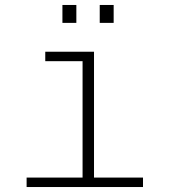

<svg xmlns="http://www.w3.org/2000/svg" viewBox="-20 -752 690 772"><path d="M312 0V-544H358V0ZM87 0V-38H555V0ZM162 -506V-544H335V-506ZM381 -660V-732H437V-660ZM231 -660V-732H287V-660Z"/></svg>

Font: Azeret Mono Thin Thin
Style: Regular
Weight: 250
Version: Version 1.002